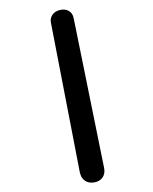

<svg xmlns="http://www.w3.org/2000/svg" viewBox="-123 -874 797 999"><g transform="rotate(15 275.0 -375.0)"><path d="M76.7 -784.7Q53.7 -772.9 45.9 -752.4Q37.1 -730.5 47.9 -708.5L394 3.4Q407.7 30.8 429.7 39.1Q453.1 48.3 480 36.1Q506.8 23.9 515.6 0.5Q523.9 -23.4 511.2 -49.3L156.2 -761.7Q144.5 -785.6 122.1 -791.5Q99.6 -797.4 76.7 -784.7Z"/></g></svg>

Font: Comic Relief
Style: Bold
Weight: 700
Designer: Jeff Davis
Foundry: Loudifier
Version: Version 1.200; ttfautohint (v1.8.4.7-5d5b)